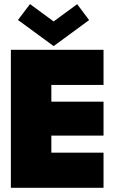

<svg xmlns="http://www.w3.org/2000/svg" viewBox="-20 -898 581 918"><path d="M66 -802.5 123.5 -878.5 236.5 -795.5 349 -878 406 -802 236.5 -677.5ZM32 -660H475V-492H225.5V-412H475V-249.5H225.5V-168H475V0H32Z"/></svg>

Font: League Spartan Black
Style: Regular
Weight: 900
Foundry: The League of Moveable Type
Version: Version 2.002